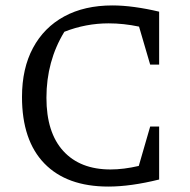

<svg xmlns="http://www.w3.org/2000/svg" viewBox="-20 -679 698 707"><path d="M379 8Q226 8 143.5 -77Q61 -162 61 -322Q61 -427 101.5 -502.5Q142 -578 216.5 -618.5Q291 -659 394 -659Q432 -659 476 -653Q520 -647 566 -636V-441H533L492 -581Q435 -593 380 -593Q296 -593 217 -562Q151 -454 151 -319Q151 -191 213 -123Q275 -55 387 -55Q435 -55 491 -68L533 -213H566V-18Q461 8 379 8Z"/></svg>

Font: Piazzolla SC
Style: Regular
Weight: 400
Designer: Juan Pablo del Peral
Foundry: Huerta Tipografica
Version: Version 1.330